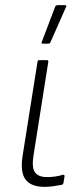

<svg xmlns="http://www.w3.org/2000/svg" viewBox="-20 -716 320 747"><path d="M153 11Q101 11 79.5 -17.5Q58 -46 68 -110L126 -476Q127 -482 133 -482H162Q169 -482 168 -476L110 -109Q103 -63 116.5 -45Q130 -27 163 -27Q178 -27 193 -29Q208 -31 225 -36Q232 -37 231 -29L227 -5Q226 2 220 3Q205 6 187.5 8.5Q170 11 153 11ZM145 -546Q143 -546 142 -548.5Q141 -551 143 -554L195 -691Q197 -694 199.5 -695Q202 -696 205 -696H233Q236 -696 237.5 -694Q239 -692 237 -689L176 -551Q174 -546 166 -546Z"/></svg>

Font: Sofia Sans Semi Condensed ExtraLight
Style: Italic
Weight: 250
Italic angle: -9°
Version: Version 4.100